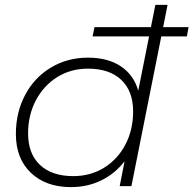

<svg xmlns="http://www.w3.org/2000/svg" viewBox="-20 -762 792 786"><path d="M666 -742 518 0H470L490 -102Q452 -52 395.5 -24Q339 4 270 4Q168 4 106.5 -54.5Q45 -113 45 -213Q45 -302 83 -373.5Q121 -445 188.5 -485.5Q256 -526 340 -526Q421 -526 474 -491Q527 -456 546 -391L616 -742ZM525 -306Q525 -389 476.5 -435Q428 -481 340 -481Q270 -481 214.5 -446.5Q159 -412 127 -351.5Q95 -291 95 -216Q95 -133 143.5 -87Q192 -41 280 -41Q350 -41 405.5 -75Q461 -109 493 -169.5Q525 -230 525 -306ZM367 -651H752L745 -613H359Z"/></svg>

Font: Idrija
Style: Italic
Weight: 300
Italic angle: -11.3°
Designer: Julieta Ulanovsky
Foundry: Julieta Ulanovsky
Version: Version 7.200